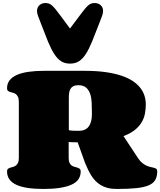

<svg xmlns="http://www.w3.org/2000/svg" viewBox="-20 -1244 1055 1264"><path d="M889.2 -202.1Q902.8 -181.6 917.5 -170.2Q932.1 -158.7 946 -152.8Q960 -147 972.4 -144.3Q984.9 -141.6 994.4 -139.2Q1003.9 -136.7 1009.5 -132.1Q1015.1 -127.4 1015.1 -117.2Q1015.1 -82.5 1002.4 -59.8Q989.7 -37.1 959 -23.9Q928.2 -10.7 877 -5.4Q825.7 0 749 0Q714.8 0 688.7 -6.8Q662.6 -13.7 642.6 -25.9Q622.6 -38.1 607.2 -54.4Q591.8 -70.8 580.1 -89.8Q568.4 -108.9 558.6 -129.6Q548.8 -150.4 540 -171.4L491.2 -307.1H485.4Q469.7 -307.1 458.7 -307.6Q447.8 -308.1 432.1 -309.1V-204.1Q432.1 -183.1 438 -171.4Q443.8 -159.7 452.6 -153.8Q461.4 -147.9 471.7 -145.5Q481.9 -143.1 490.7 -140.1Q499.5 -137.2 505.4 -132.1Q511.2 -127 511.2 -115.2Q511.2 -54.2 448.2 -27.1Q385.3 0 266.1 0Q208.5 0 163.8 -6.6Q119.1 -13.2 88.6 -27.1Q58.1 -41 42.2 -63Q26.4 -85 26.4 -115.2Q26.4 -127 32.2 -132.1Q38.1 -137.2 46.6 -139.9Q55.2 -142.6 65.2 -145Q75.2 -147.5 83.7 -153.6Q92.3 -159.7 98.1 -171.4Q104 -183.1 104 -205.1V-573.2Q104 -594.7 98.1 -606.7Q92.3 -618.7 83.7 -624.8Q75.2 -630.9 65.2 -633.3Q55.2 -635.7 46.6 -638.4Q38.1 -641.1 32.2 -646.2Q26.4 -651.4 26.4 -663.1Q26.4 -693.4 43 -715.1Q59.6 -736.8 91.1 -750.7Q122.6 -764.6 168 -771.2Q213.4 -777.8 271 -777.8H535.2Q612.8 -777.8 672.9 -769.5Q732.9 -761.2 777.8 -746.3Q822.8 -731.4 853.8 -710.7Q884.8 -689.9 903.8 -665.3Q922.9 -640.6 931.4 -613Q939.9 -585.4 939.9 -556.2Q939.9 -524.4 933.8 -494.1Q927.7 -463.9 911.4 -437Q895 -410.2 866.5 -387.5Q837.9 -364.7 793 -348.1ZM499 -382.8Q543 -382.8 564 -411.1Q585 -439.5 585 -490.2V-504.9Q585 -537.1 583.5 -569.1Q582 -601.1 573.5 -626.2Q564.9 -651.4 546.9 -667.2Q528.8 -683.1 495.1 -683.1Q474.6 -683.1 462.2 -676.3Q449.7 -669.4 443.4 -658Q437 -646.5 435.1 -631.6Q433.1 -616.7 433.1 -600.1V-388.2Q433.6 -386.7 440.4 -385.3Q446.3 -384.3 459.5 -383.5Q472.7 -382.8 499 -382.8ZM440.9 -825.2Q406.7 -825.2 382.6 -840.6Q358.4 -856 337.6 -887.9Q316.9 -919.9 296.6 -968.8Q276.4 -1017.6 251 -1085L230 -1140.1Q223.6 -1157.2 223.6 -1171.4Q223.6 -1184.1 228.3 -1194.1Q232.9 -1204.1 240.5 -1210.7Q248 -1217.3 258.1 -1220.7Q268.1 -1224.1 278.3 -1224.1Q291.5 -1224.1 301.5 -1220.7Q311.5 -1217.3 322.5 -1207.8Q333.5 -1198.2 347.4 -1180.9Q361.3 -1163.6 382.3 -1135.3L440.9 -1056.2L500 -1135.3Q521 -1163.6 534.9 -1180.9Q548.8 -1198.2 559.8 -1207.8Q570.8 -1217.3 580.8 -1220.7Q590.8 -1224.1 604 -1224.1Q614.3 -1224.1 624.3 -1220.7Q634.3 -1217.3 641.8 -1210.7Q649.4 -1204.1 654.1 -1194.1Q658.7 -1184.1 658.7 -1171.4Q658.7 -1157.2 652.3 -1140.1L631.3 -1085Q605.5 -1017.6 585.4 -968.8Q565.4 -919.9 544.7 -887.9Q523.9 -856 499.5 -840.6Q475.1 -825.2 440.9 -825.2Z"/></svg>

Font: Corben
Style: Bold
Weight: 700
Designer: vernon adams
Foundry: vernon adams
Version: Version 1.101; ttfautohint (v1.6)